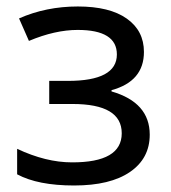

<svg xmlns="http://www.w3.org/2000/svg" viewBox="-20 -566 530 596"><path d="M205.1 -243.2H132.8V-314.9H190.9Q342.8 -314.9 342.8 -397Q342.8 -473.1 221.2 -473.1Q150.9 -473.1 69.8 -439L39.1 -508.8Q123 -545.9 221.7 -545.9Q320.3 -545.9 373.5 -508.3Q426.8 -470.7 426.8 -404.8Q426.8 -313.5 326.2 -286.1V-282.2Q444.8 -248 444.8 -147.9Q444.8 -74.2 383.5 -32.2Q322.3 9.8 210 9.8Q97.7 9.8 33.2 -24.9V-104Q122.6 -62 203.1 -62Q357.9 -61.5 357.9 -152.3Q357.9 -243.2 205.1 -243.2Z"/></svg>

Font: NotoSans
Style: Regular
Weight: 400
Designer: Monotype Design team
Foundry: Monotype Imaging Inc.
Version: Version 1.04